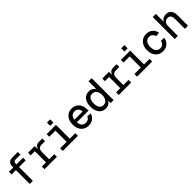

<svg xmlns="http://www.w3.org/2000/svg" viewBox="506 -2545 4388 4388"><g transform="rotate(-45 2700.0 -351.0)"><path d="M208 0V-447H68V-532H208V-560Q208 -710 360 -710H532V-625H370Q309 -625 309 -559V-532H524V-447H309V0Z M684 0V-85H819V-447H684V-532H899L905 -430Q932 -532 1033 -532H1146V-444H1037Q920 -444 920 -316V-85H1086V0Z M1478 -609V-714H1582V-609ZM1276 0V-85H1484V-447H1286V-532H1586V-85H1764V0Z M2107 12Q1994 12 1927 -63.5Q1860 -139 1860 -266Q1860 -392 1926.5 -468Q1993 -544 2104 -544Q2212 -544 2278 -469Q2344 -394 2344 -264V-236H1966Q1970 -160 2007.5 -120.5Q2045 -81 2108 -81Q2154 -81 2185.5 -102.5Q2217 -124 2229 -162L2335 -155Q2311 -78 2251.5 -33Q2192 12 2107 12ZM1966 -317H2235Q2229 -383 2194 -417Q2159 -451 2104 -451Q2047 -451 2011.5 -416.5Q1976 -382 1966 -317Z M2658 12Q2556 12 2496 -62.5Q2436 -137 2436 -266Q2436 -395 2496 -469.5Q2556 -544 2658 -544Q2712 -544 2754 -519Q2796 -494 2817 -457V-710H2918V0H2824L2821 -82Q2799 -38 2756.5 -13Q2714 12 2658 12ZM2675 -81Q2740 -81 2778.5 -130.5Q2817 -180 2817 -266Q2817 -353 2779 -402Q2741 -451 2673 -451Q2611 -451 2576.5 -402.5Q2542 -354 2542 -266Q2542 -179 2577 -130Q2612 -81 2675 -81Z M3084 0V-85H3219V-447H3084V-532H3299L3305 -430Q3332 -532 3433 -532H3546V-444H3437Q3320 -444 3320 -316V-85H3486V0Z M3878 -609V-714H3982V-609ZM3676 0V-85H3884V-447H3686V-532H3986V-85H4164V0Z M4512 12Q4400 12 4332 -64Q4264 -140 4264 -266Q4264 -392 4332 -468Q4400 -544 4512 -544Q4603 -544 4664.5 -493Q4726 -442 4741 -353L4638 -346Q4626 -396 4593 -423.5Q4560 -451 4513 -451Q4446 -451 4407.5 -401.5Q4369 -352 4369 -266Q4369 -180 4407.5 -130.5Q4446 -81 4513 -81Q4562 -81 4596 -110Q4630 -139 4641 -194L4744 -188Q4729 -97 4666 -42.5Q4603 12 4512 12Z M4893 0V-710H4994V-451Q5035 -544 5151 -544Q5234 -544 5278.5 -489.5Q5323 -435 5323 -343V0H5222V-317Q5222 -456 5121 -456Q5063 -456 5028.5 -419Q4994 -382 4994 -314V0Z"/></g></svg>

Font: Txt Mono Medium
Style: Regular
Weight: 500
Monospace: yes
Designer: Open Source
Foundry: XRLN
Version: Version 1.0